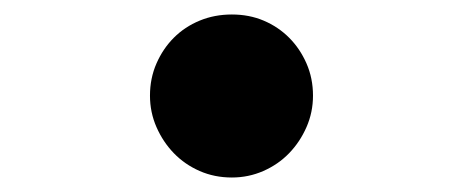

<svg xmlns="http://www.w3.org/2000/svg" viewBox="-20 -510 640 265"><path d="M187 -378Q187 -402 196 -422.5Q205 -443 220 -458Q235 -473 255.5 -481.5Q276 -490 300 -490Q324 -490 344 -481.5Q364 -473 379 -458Q394 -443 403 -422.5Q412 -402 412 -378Q412 -355 403 -334.5Q394 -314 379 -298.5Q364 -283 343.5 -274Q323 -265 300 -265Q276 -265 255.5 -274Q235 -283 220 -298.5Q205 -314 196 -334.5Q187 -355 187 -378Z"/></svg>

Font: Maple Mono ExtraBold
Style: Regular
Weight: 800
Monospace: yes
Designer: subframe7536
Version: Version 7.000